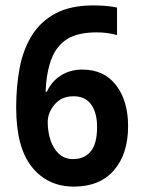

<svg xmlns="http://www.w3.org/2000/svg" viewBox="-20 -774 530 712"><path d="M40 -375Q40 -454 53 -522.5Q66 -591 98.5 -643Q131 -695 186.5 -724.5Q242 -754 327 -754Q348 -754 372.5 -752Q397 -750 414 -746V-644Q377 -654 339 -654Q269 -654 229 -629Q189 -604 170.5 -554.5Q152 -505 149 -434H154Q171 -472 205.5 -494Q240 -516 285 -516Q366 -516 410.5 -458Q455 -400 455 -306Q455 -203 402.5 -142.5Q350 -82 254 -82Q157 -82 98.5 -154.5Q40 -227 40 -375ZM251 -184Q292 -184 316 -212Q340 -240 340 -303Q340 -356 318 -386.5Q296 -417 253 -417Q208 -417 182.5 -386.5Q157 -356 157 -321Q157 -286 167 -255Q177 -224 198 -204Q219 -184 251 -184Z"/></svg>

Font: Noto Sans Telugu UI Condensed SemiBold
Style: Regular
Weight: 600
Width: 3
Designer: Jelle Bosma - Monotype Design Team
Foundry: Monotype Imaging Inc.
Version: Version 2.005